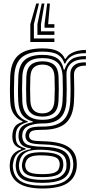

<svg xmlns="http://www.w3.org/2000/svg" viewBox="-20 -883 508 1088"><path d="M221 185.2Q45.8 185.2 35.5 68.5Q33.8 51 37.2 32Q45.5 -19.8 100 -36.2V-41Q77.8 -47.5 65.6 -60.5Q53.5 -73.5 50.5 -97Q49 -109.2 50.5 -123.2Q52.8 -147.8 64.2 -165Q75.8 -182.2 107.2 -191.8V-196.5Q82.8 -205.2 61.8 -231.8Q40.8 -258.2 38.2 -304.5Q36.2 -340.8 36.2 -376.5Q36.2 -412.2 38 -452.5Q42.5 -536 86.8 -572.4Q131 -608.8 220.8 -608.8Q277.8 -608.8 307 -593.2Q336.2 -577.8 347.5 -549.8H352.2Q364.2 -571 385.5 -582Q406.8 -593 429.1 -596.8Q451.5 -600.5 466.8 -600V-581.5Q417 -582.2 388.8 -566.6Q360.5 -551 349.8 -523H344.8Q335.8 -555.8 307.8 -573.1Q279.8 -590.5 220.8 -590.5Q143.2 -590.5 104 -558.4Q64.8 -526.2 61 -452.2Q59.2 -411 59.1 -377.1Q59 -343.2 61 -305.8Q63.8 -256 84.8 -230.2Q105.8 -204.5 136.8 -196V-191.2Q102.8 -182 87.5 -166.2Q72.2 -150.5 69.5 -123.2Q68.2 -111.5 69.5 -96.8Q71.8 -74 83.1 -62.6Q94.5 -51.2 125 -41.8V-36.8Q91.8 -26.5 76.5 -10.2Q61.2 6 56.2 32Q54.2 41 53.1 48.9Q52 56.8 53.2 68.2Q59 120.2 98.9 144.6Q138.8 169 221 169Q306.5 169 346.4 144.2Q386.2 119.5 394.2 66.2Q397 48.5 393.8 29Q386.5 -19 347.2 -40.9Q308 -62.8 225.2 -64.8Q171.8 -66 152.4 -73.6Q133 -81.2 127 -96.5Q124.8 -101.5 124.1 -110.4Q123.5 -119.2 125 -124.2Q131.2 -149.8 152 -158Q172.8 -166.2 221 -165.8Q298.5 -165 336 -199Q373.5 -233 378 -305.8Q380 -345 380 -378.2Q380 -411.5 378.5 -457Q377 -492.5 399.5 -512Q422 -531.5 466.8 -529.5V-511Q397 -512.8 399.2 -455.8Q400.5 -416 400.8 -380.5Q401 -345 399 -305Q393.8 -221.2 351.5 -184.4Q309.2 -147.5 220.8 -147.5Q180 -147.5 164.6 -142.2Q149.2 -137 145.2 -119.8Q145 -118.2 144.8 -112.6Q144.5 -107 146.2 -103.8Q151.5 -91.2 166.2 -87.4Q181 -83.5 225.2 -82.5Q317.2 -80.5 363 -53Q408.8 -25.5 414.2 29.2Q416.2 49.8 414.5 66.5Q407.2 126.5 360.4 155.9Q313.5 185.2 221 185.2ZM221 153.2Q143 153.2 108.8 133.1Q74.5 113 69.8 68.2Q68.5 57 69.2 48.8Q70 40.5 71.5 31.8Q76.5 2.5 95.5 -13.9Q114.5 -30.2 154.5 -37.8V-42.2Q122.8 -46.5 106.8 -59.2Q90.8 -72 86 -96.8Q84 -108.5 85.5 -123.5Q87.8 -152.2 107 -168Q126.2 -183.8 165.5 -190.5V-195Q128.2 -204.2 107.4 -230.2Q86.5 -256.2 83.5 -307.8Q81.8 -341.8 81.9 -376.2Q82 -410.8 83.8 -450.5Q87 -514 119.8 -543Q152.5 -572 220.8 -572Q276 -572 304.1 -552.6Q332.2 -533.2 341.2 -488.5H345.8Q359.8 -529.5 386.2 -547.4Q412.8 -565.2 466.8 -565.5V-547Q411.5 -548.8 382.9 -523.9Q354.2 -499 356.8 -455.2Q358.2 -419.5 358.1 -378.9Q358 -338.2 356.5 -308.2Q352.5 -242.5 319.2 -212.6Q286 -182.8 220.8 -183.5Q181.8 -184 147.6 -171.9Q113.5 -159.8 107.2 -128Q104 -112.2 107.5 -97.8Q113.8 -69 142.2 -60.8Q170.8 -52.5 225 -51.2Q298.2 -49.8 334.2 -31.1Q370.2 -12.5 376.8 29Q379.8 47.8 377.2 66.8Q370.8 114 331.5 133.6Q292.2 153.2 221 153.2ZM220.8 -204Q274.2 -204 302.6 -228.5Q331 -253 334.2 -309Q336.2 -342.5 336.2 -376.8Q336.2 -411 334.8 -450.2Q332.2 -506.2 303.5 -530Q274.8 -553.8 220.8 -553.8Q164.5 -553.8 136.9 -528.8Q109.2 -503.8 106.5 -449.2Q105 -410.2 105 -377Q105 -343.8 106.5 -307.8Q109.2 -253.8 138 -228.9Q166.8 -204 220.8 -204ZM220.8 -222.2Q177.2 -222.2 154.4 -243Q131.5 -263.8 129.2 -309.8Q127.8 -344.5 127.9 -377.6Q128 -410.8 129.2 -447.8Q131.5 -494.8 154.5 -515.1Q177.5 -535.5 220.8 -535.5Q263.8 -535.5 286.8 -515.4Q309.8 -495.2 311.8 -449.8Q313.2 -411.2 313.2 -378Q313.2 -344.8 311.5 -310.2Q308.8 -263.5 285.8 -242.9Q262.8 -222.2 220.8 -222.2ZM220.8 -240.5Q250.2 -240.5 268.2 -257Q286.2 -273.5 288.5 -312Q290.2 -343.8 290.4 -376.2Q290.5 -408.8 289 -448.8Q287.2 -485.8 269.2 -501.4Q251.2 -517 220.8 -517Q189.8 -517 171.8 -500.9Q153.8 -484.8 152 -446.8Q150.8 -411.5 150.6 -378.8Q150.5 -346 152 -310.8Q154 -273.5 171.8 -257Q189.5 -240.5 220.8 -240.5ZM221 136.2Q296.2 136.2 324.8 116.2Q353.2 96.2 356 67.2Q358.2 47.2 355 28.8Q349.8 -1.8 319 -16.5Q288.2 -31.2 225 -34.2Q161 -37.5 130.2 -21.6Q99.5 -5.8 90.2 32.5Q88.2 40.5 87.4 48.6Q86.5 56.8 88.2 69.2Q93.5 105.8 125.5 121Q157.5 136.2 221 136.2ZM221 120.8Q162.8 120.8 136.2 108.2Q109.8 95.8 105.5 68.5Q103.8 58.5 104.5 49.9Q105.2 41.2 107.8 32Q114.8 1.5 142 -10Q169.2 -21.5 226.5 -20Q279.5 -18.5 305.4 -7Q331.2 4.5 336.5 29Q341 48.8 337 66.8Q331.8 95.8 304.8 108.2Q277.8 120.8 221 120.8ZM221 103.8Q265.5 103.8 287.8 95.6Q310 87.5 315.5 66.5Q318.2 57.8 318.5 48.2Q318.8 38.8 314.8 29Q310.2 13.8 289.6 6.5Q269 -0.8 225 -2.5Q177.5 -4.2 155.1 4.9Q132.8 14 127.8 31.8Q119 50.2 125.2 68.5Q129.8 87 152 95.4Q174.2 103.8 221 103.8ZM200.8 -862.8 172 -746V-665.2H288.2V-645H151.8V-746L185.2 -862.8ZM262.8 -862.8 252.8 -746H288.2V-725.8H232.5V-746L247.2 -862.8ZM231.8 -862.8 212.2 -746V-705.5H288.2V-685.5H192V-746L216.2 -862.8Z"/></svg>

Font: Big Shoulders Inline Text
Style: Bold
Weight: 700
Designer: Patric King
Foundry: XO Type Co
Version: Version 1.000